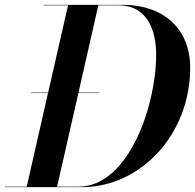

<svg xmlns="http://www.w3.org/2000/svg" viewBox="-42 -770 802 790"><path d="M295 0C538 0 740.5 -218 740.5 -491C740.5 -654 628 -750 465 -750H137.5V-748H238L156 -389H86V-387H155.5L68 -2H-22V0ZM366.5 -387V-389H281L362.5 -748H445C569 -748 600.5 -637.5 600.5 -545.5C600.5 -333.5 486.5 -2 281 -2H193L280.5 -387Z"/></svg>

Font: Bodoni* 96pt Medium
Style: Italic
Weight: 500
Italic angle: -13°
Version: Version 2.3